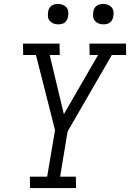

<svg xmlns="http://www.w3.org/2000/svg" viewBox="-20 -957 662 977"><path d="M133 0 132 -58H220L260 -295L163 -677H98L97 -735H283L284 -677H233L305 -376L479 -677H436L435 -735H621L622 -677H549L324 -288L286 -58H366L367 0ZM506 -833Q493 -833 482 -837.5Q471 -842 463 -851Q455 -860 454 -872.5Q453 -885 455 -898Q456 -906 460.5 -914.5Q465 -923 472.5 -928Q480 -933 488.5 -935Q497 -937 505 -937Q518 -937 529.5 -932.5Q541 -928 548.5 -919Q556 -910 557.5 -897.5Q559 -885 556 -872Q555 -864 550.5 -855.5Q546 -847 539 -842Q532 -837 523 -835Q514 -833 506 -833ZM276 -833Q263 -833 252 -837.5Q241 -842 233 -851Q225 -860 224 -872.5Q223 -885 225 -898Q226 -906 230.5 -914.5Q235 -923 242.5 -928Q250 -933 258.5 -935Q267 -937 275 -937Q288 -937 299.5 -932.5Q311 -928 318.5 -919Q326 -910 327.5 -897.5Q329 -885 326 -872Q325 -864 320.5 -855.5Q316 -847 309 -842Q302 -837 293 -835Q284 -833 276 -833Z"/></svg>

Font: Iosevka Etoile Light
Style: Italic
Weight: 300
Italic angle: -9°
Designer: Belleve Invis
Foundry: Belleve Invis
Version: Version 22.1.2; ttfautohint (v1.8.4)